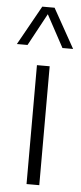

<svg xmlns="http://www.w3.org/2000/svg" viewBox="-82 -839 369 871"><g transform="rotate(5 102.0 -404.0)"><path d="M73.5 0V-541.5H131.5V0ZM-25.5 -629 74.5 -808H130.5L230.5 -629H182L102.5 -776L23 -629Z"/></g></svg>

Font: Encode Sans SemiCondensed SemiCondensed Light
Style: Regular
Weight: 300
Width: 4
Designer: Multiple Designers
Foundry: Impallari Type
Version: Version 3.000; ttfautohint (v1.8.3) -l 8 -r 50 -G 200 -x 14 